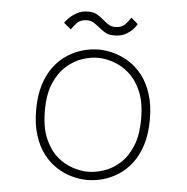

<svg xmlns="http://www.w3.org/2000/svg" viewBox="-50 -709 749 767"><g transform="rotate(5 325.0 -325.0)"><path d="M328 11Q297.5 11 265.8 2.2Q234 -6.5 204.2 -25.5Q174.5 -44.5 151 -75.2Q127.5 -106 113.8 -149.5Q100 -193 100 -251Q100 -308.5 113.8 -352Q127.5 -395.5 151 -426Q174.5 -456.5 204.2 -475.5Q234 -494.5 265.8 -503.2Q297.5 -512 328 -512Q358.5 -512 390.2 -503.2Q422 -494.5 451.8 -475.5Q481.5 -456.5 505 -426Q528.5 -395.5 542.2 -352Q556 -308.5 556 -251Q556 -193 542.2 -149.5Q528.5 -106 505 -75.2Q481.5 -44.5 451.8 -25.5Q422 -6.5 390.2 2.2Q358.5 11 328 11ZM328 -22Q357 -22 390.2 -32.8Q423.5 -43.5 453.2 -69.2Q483 -95 502 -139.5Q521 -184 521 -251Q521 -317 502 -361Q483 -405 453.2 -431Q423.5 -457 390.2 -468Q357 -479 328 -479Q299 -479 265.8 -468Q232.5 -457 202.8 -431Q173 -405 154 -361Q135 -317 135 -251Q135 -184 154 -139.5Q173 -95 202.8 -69.2Q232.5 -43.5 265.8 -32.8Q299 -22 328 -22ZM384.5 -573.5Q361.5 -573.5 347 -582.5Q332.5 -591.5 320.5 -601.5Q309.5 -610.5 298.5 -617.5Q287.5 -624.5 272 -624.5Q245 -624.5 230.5 -608.5Q216 -592.5 210 -582.5L181 -606.5Q184 -612 196 -624.8Q208 -637.5 227.8 -648.5Q247.5 -659.5 273.5 -659.5Q296 -659.5 310.5 -650.5Q325 -641.5 336.5 -631.5Q347.5 -622 358.5 -614.8Q369.5 -607.5 385 -607.5Q412 -607.5 427 -624.2Q442 -641 447 -650.5L474.5 -626.5Q472 -621.5 461.5 -608.8Q451 -596 432 -584.8Q413 -573.5 384.5 -573.5Z"/></g></svg>

Font: Trispace Thin
Style: Regular
Weight: 100
Designer: Tyler Finck
Foundry: Etcetera Type Company
Version: Version 1.210